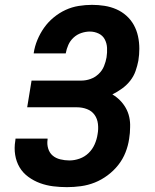

<svg xmlns="http://www.w3.org/2000/svg" viewBox="-20 -763 640 791"><path d="M256 8Q227 8 199 4.5Q171 1 145 -8.5Q119 -18 96.5 -34.5Q74 -51 60.5 -74Q47 -97 42.5 -125Q38 -153 43 -183L44 -192H176V-188Q173 -169 178.5 -151Q184 -133 197 -122Q210 -111 228.5 -106.5Q247 -102 266 -102Q287 -102 308 -109.5Q329 -117 345 -132.5Q361 -148 370 -168.5Q379 -189 382 -210Q386 -231 383.5 -252.5Q381 -274 369.5 -290Q358 -306 338.5 -313.5Q319 -321 297 -321H92L110 -431H315Q334 -431 352.5 -437.5Q371 -444 386 -458Q401 -472 408.5 -490.5Q416 -509 419 -527Q422 -547 421 -566Q420 -585 411.5 -601Q403 -617 386 -625Q369 -633 350 -633Q333 -633 315 -627Q297 -621 283 -608Q269 -595 261.5 -578Q254 -561 251 -544V-543H119V-545Q123 -572 134 -598.5Q145 -625 161.5 -648.5Q178 -672 201 -691Q224 -710 250 -722Q276 -734 304 -738.5Q332 -743 359 -743Q385 -743 410.5 -739Q436 -735 459 -725Q482 -715 500.5 -698.5Q519 -682 531 -660.5Q543 -639 548.5 -614Q554 -589 554 -562Q554 -550 553 -538Q552 -526 550 -513Q546 -492 538.5 -470.5Q531 -449 516.5 -430.5Q502 -412 482.5 -398Q463 -384 443 -374Q460 -364 474 -350Q488 -336 498 -318.5Q508 -301 512.5 -280.5Q517 -260 516 -239V-238Q516 -227 515 -215Q514 -203 512 -191Q508 -163 497 -135Q486 -107 467 -83Q448 -59 423 -40.5Q398 -22 370.5 -11Q343 0 313.5 4Q284 8 256 8Z"/></svg>

Font: Iosevka Extrabold Extended
Style: Italic
Weight: 800
Width: 7
Italic angle: -9°
Monospace: yes
Designer: Belleve Invis
Foundry: Belleve Invis
Version: Version 32.5.0; ttfautohint (v1.8.4)